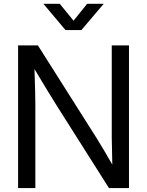

<svg xmlns="http://www.w3.org/2000/svg" viewBox="-20 -959 750 979"><path d="M72.3 0H160.2V-421.9C160.2 -454.1 159.2 -516.6 155.8 -606.9C208 -519.5 249 -452.1 269 -420.9L535.6 0H637.7V-727.5H549.8V-257.8C549.8 -233.4 551.3 -170.4 552.7 -119.6C523.4 -171.4 490.2 -226.6 473.1 -253.9L173.3 -727.5H72.3ZM284.7 -939.5H201.7V-939L314 -805.7H395L508.3 -939V-939.5H424.3L355 -853.5Z"/></svg>

Font: Raveo Display Display
Style: Regular
Weight: 400
Designer: Jakub Foglar, Rasmus Andersson (Inter)
Foundry: Jakubfoglar.com
Version: Version 1.100;Glyphs 3.2.3 (3260)